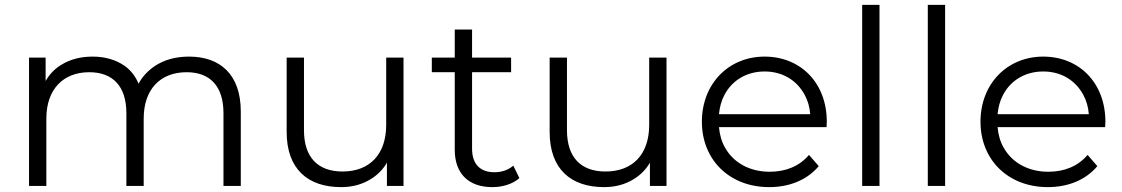

<svg xmlns="http://www.w3.org/2000/svg" viewBox="-20 -762 4597 787"><path d="M755 -530C700 -530 653 -517 614 -491C585 -471 563 -447 548 -419C535 -450 516 -474 491 -492C455 -517 411 -530 360 -530C311 -530 269 -519 234 -498C205 -481 183 -458 167 -430V-526H99V0H170V-276C170 -396 239 -466 346 -466C442 -466 498 -409 498 -298V0H569V-276C569 -396 637 -466 745 -466C841 -466 896 -409 896 -298V0H967V-305C967 -457 882 -530 755 -530Z M1378 5C1424 5 1465 -6 1500 -28C1528 -45 1550 -68 1566 -95V0H1634V-526H1563V-250C1563 -129 1495 -59 1384 -59C1284 -59 1226 -116 1226 -228V-526H1155V-221C1155 -69 1242 5 1378 5Z M1998 5C2039 5 2081 -7 2109 -32L2084 -83C2063 -65 2037 -56 2006 -56C1947 -56 1915 -91 1915 -152V-466H2075V-526H1915V-641H1844V-526H1750V-466H1844V-148C1844 -52 1899 5 1998 5Z M2456 5C2502 5 2543 -6 2578 -28C2606 -45 2628 -68 2644 -95V0H2712V-526H2641V-250C2641 -129 2573 -59 2462 -59C2362 -59 2304 -116 2304 -228V-526H2233V-221C2233 -69 2320 5 2456 5Z M3133 5C3217 5 3289 -25 3336 -81L3296 -127C3256 -80 3200 -58 3135 -58C3054 -58 2988 -94 2953 -155C2938 -180 2930 -209 2927 -241H3368C3368 -249 3369 -258 3369 -263C3369 -422 3262 -530 3114 -530C2967 -530 2857 -419 2857 -263C2857 -107 2970 5 3133 5ZM2927 -294C2930 -323 2937 -350 2950 -374C2982 -434 3042 -469 3114 -469C3187 -469 3245 -434 3278 -374C3291 -350 3299 -323 3301 -294Z M3585 0V-742H3514V0Z M3854 0V-742H3783V0Z M4275 5C4359 5 4431 -25 4478 -81L4438 -127C4398 -80 4342 -58 4277 -58C4196 -58 4130 -94 4095 -155C4080 -180 4072 -209 4069 -241H4510C4510 -249 4511 -258 4511 -263C4511 -422 4404 -530 4256 -530C4109 -530 3999 -419 3999 -263C3999 -107 4112 5 4275 5ZM4069 -294C4072 -323 4079 -350 4092 -374C4124 -434 4184 -469 4256 -469C4329 -469 4387 -434 4420 -374C4433 -350 4441 -323 4443 -294Z"/></svg>

Font: Montserrat Z
Style: Regular
Weight: 400
Designer: Julieta Ulanovsky
Foundry: Julieta Ulanovsky
Version: Version 8.000